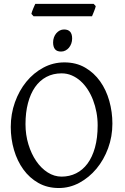

<svg xmlns="http://www.w3.org/2000/svg" viewBox="-20 -950 640 985"><path d="M481 -307.1Q481 -340.8 474.9 -373.8Q468.8 -406.7 457.5 -436.3Q446.3 -465.8 429.9 -491Q413.6 -516.1 393.1 -534.4Q372.6 -552.7 348.1 -563.2Q323.7 -573.7 295.9 -573.7Q252.4 -573.7 218 -555.4Q183.6 -537.1 159.9 -503.2Q136.2 -469.2 123.5 -420.9Q110.8 -372.6 110.8 -313Q110.8 -258.3 125.7 -209.5Q140.6 -160.6 165.8 -123.8Q190.9 -86.9 224.6 -65.4Q258.3 -43.9 295.9 -43.9Q336.4 -43.9 370.4 -60.8Q404.3 -77.6 429 -110.8Q453.6 -144 467.3 -193.4Q481 -242.7 481 -307.1ZM556.6 -315.9Q556.6 -249.5 534.7 -189.7Q512.7 -129.9 474.9 -84.5Q437 -39.1 387.2 -12.2Q337.4 14.6 281.7 14.6Q223.1 14.6 177.2 -11.2Q131.3 -37.1 99.9 -80.6Q68.4 -124 51.8 -180.7Q35.2 -237.3 35.2 -298.8Q35.2 -365.2 56.6 -425.3Q78.1 -485.4 115.2 -530.8Q152.3 -576.2 202.4 -603Q252.4 -629.9 310.1 -629.9Q370.6 -629.9 416.5 -603.3Q462.4 -576.7 493.7 -532.7Q524.9 -488.8 540.8 -432.1Q556.6 -375.5 556.6 -315.9ZM350.1 -752.4Q350.1 -738.8 345.7 -726.6Q341.3 -714.4 333.7 -705.3Q326.2 -696.3 315.9 -690.9Q305.7 -685.5 293.5 -685.5Q271.5 -685.5 262 -697.8Q252.4 -710 252.4 -732.4Q252.4 -746.1 256.8 -758.3Q261.2 -770.5 269 -779.5Q276.9 -788.6 286.9 -793.7Q296.9 -798.8 308.6 -798.8Q350.1 -798.8 350.1 -752.4ZM471.2 -918.5Q470.2 -913.1 467.8 -906Q465.3 -898.9 462.4 -891.8Q459.5 -884.8 456.8 -877.9Q454.1 -871.1 452.1 -866.7H151.9L141.1 -878.9Q142.1 -884.3 144.5 -891.1Q147 -897.9 149.9 -905Q152.8 -912.1 155.8 -918.7Q158.7 -925.3 161.1 -930.2H460.4Z"/></svg>

Font: Noto Serif Devanagari
Style: Bold
Weight: 700
Designer: Monotype Design Team
Foundry: Monotype Imaging Inc.
Version: Version 1.01